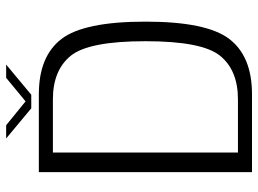

<svg xmlns="http://www.w3.org/2000/svg" viewBox="-125 -693 818 608"><g transform="rotate(-90 284.0 -389.0)"><path d="M43 0H289.5Q409.5 0 464.5 -71.8Q519.5 -143.5 519.5 -337.5Q519.5 -532 464.5 -603.5Q409.5 -675 289.5 -675H43ZM105 -44.5V-630.5H273.5Q365.5 -630.5 411.5 -573.8Q457.5 -517 457.5 -337.5Q457.5 -158 411.5 -101.2Q365.5 -44.5 273.5 -44.5ZM245 -699H288L383.5 -778.5H341.5L267 -717L191.5 -778.5H149.5Z"/></g></svg>

Font: Anybody UltraCondensed Thin Light
Style: Regular
Weight: 300
Version: Version 1.111